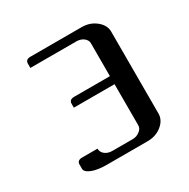

<svg xmlns="http://www.w3.org/2000/svg" viewBox="-109 -538 627 638"><g transform="rotate(-30 204.0 -219.0)"><path d="M47.9 -29.8V-45.9Q47.9 -62 66.9 -62H126Q126 -48.3 137.2 -39.6Q148.4 -30.8 165 -30.8H243.2Q258.3 -30.8 270 -40Q282.2 -48.3 282.2 -62V-219.2H126V-233.9Q126 -250 145 -250H282.2V-376Q282.2 -388.7 270.5 -397.5Q259.3 -405.8 243.2 -405.8H66.9V-421.9Q66.9 -438 85.9 -438H282.2Q314 -438 336.9 -419.4Q359.9 -400.9 359.9 -376V-62Q359.9 -36.6 336.9 -18.1Q314.5 0 282.2 0H126Q91.8 0 70.3 -8.3Q47.9 -17.1 47.9 -29.8Z"/></g></svg>

Font: Hhenum
Style: Regular
Weight: 400
Designer: T. Christopher White
Version: Version 1.0